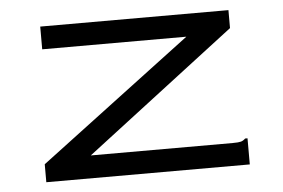

<svg xmlns="http://www.w3.org/2000/svg" viewBox="-40 -510 830 564"><g transform="rotate(-5 375.0 -228.5)"><path d="M75 -53 522 -390H97V-457H652V-404L212 -67H631Q648 -67 655 -69Q662 -71 668 -77H675V0H75Z"/></g></svg>

Font: Inconsolata ExtraExpanded
Style: Regular
Weight: 400
Width: 8
Monospace: yes
Designer: Raph Levien, Cyreal, Brenton Simpson
Foundry: Raph Levien, Cyreal, Google
Version: Version 3.001; ttfautohint (v1.8.2.53-6de2)